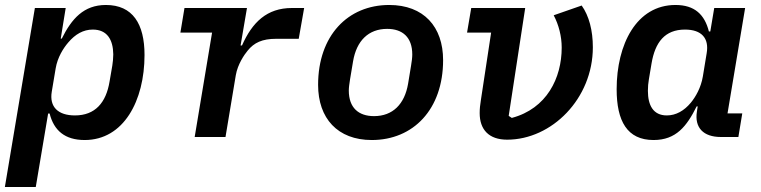

<svg xmlns="http://www.w3.org/2000/svg" viewBox="-22 -548 3043 768"><path d="M-2.5 199.9H121.1L170.5 -93.8H176.5C193.5 -26.3 237.2 12.1 316.8 12.1C472.7 12.1 556.1 -145.2 556.1 -328.1C556.1 -452.4 508.9 -528.1 401.6 -528.1C312.9 -528.1 264.6 -473 225.1 -393.5H220.9L240.8 -516H117.5ZM185 -180.8 200.6 -274.1C208.1 -318.9 231.5 -355.5 251.1 -378.2C279.1 -411.2 311.1 -429.7 349.1 -429.7C406.6 -429.7 430.4 -389.2 431.1 -330.6C431.1 -315 429.3 -299.7 427.2 -285.5L416.2 -221.6C402.3 -137.4 358.7 -86.3 277.7 -86.3C209.9 -86.3 175.1 -120.7 185 -180.8Z M880 0 921.2 -247.2C928.6 -290.8 955.3 -329.5 968.4 -345.2C994.3 -377.5 1027 -392.8 1082.7 -392.8H1172.9L1194.6 -516H1145.6C1045.5 -516 986.9 -458.8 946 -366.1H940.3L965.9 -516H715.9L699.6 -417.6H826.3L756.7 0Z M1465.2 12.1C1631 12.1 1750.4 -110.4 1750.4 -307.5C1750.4 -441.1 1672.9 -528.1 1534.8 -528.1C1369.3 -528.1 1250.4 -405.5 1250.4 -208.5C1250.4 -74.9 1328.1 12.1 1465.2 12.1ZM1373.2 -186.1C1373.2 -198.2 1375.7 -214.5 1378.2 -230.8L1390.3 -302.9C1404.1 -384.6 1451.7 -432.5 1526.6 -432.5C1588.1 -432.5 1627.1 -399.1 1627.1 -329.9C1627.1 -317.8 1625 -301.5 1622.2 -285.2L1610.4 -213.4C1596.6 -131.4 1549 -83.5 1474.1 -83.5C1412.3 -83.5 1373.2 -116.8 1373.2 -186.1Z M1862.9 -516 1846.2 -417.6H1942.5L1901.6 -148.1C1898.4 -127.8 1896.7 -113.3 1896.7 -95.5C1896.7 -30.2 1932.9 10.7 2006.7 10.7C2184.7 10.7 2349.4 -153.1 2349.4 -359C2349.4 -425.8 2334.2 -484.7 2304.7 -525.9L2192.8 -486.9C2213.1 -448.5 2224.8 -402.7 2224.8 -357.6C2224.8 -235.8 2165.1 -113.6 2025.2 -76.3L2012.8 -84.5L2078.8 -516Z M2592.3 12.1C2682.5 12.1 2725.1 -43 2764.6 -122.5H2768.8L2765.6 -101.6C2755.7 -38 2790.5 0 2861.9 0H2931.5L2947.1 -94.5H2888.1L2958.5 -516H2834.9L2819.2 -422.2H2813.6C2796.5 -489.7 2756.7 -528.1 2680 -528.1C2523.4 -528.1 2444.6 -370 2444.6 -191.1C2444.6 -63.9 2486.5 12.1 2592.3 12.1ZM2569.6 -184.7C2569.6 -201 2571 -216.3 2573.5 -230.5L2584.2 -294.4C2598.4 -378.6 2637.1 -429.7 2718 -429.7C2784.4 -429.7 2815 -395.2 2804.7 -335.2L2789.4 -242.2C2782 -197.4 2760.3 -160.2 2741.5 -137.4C2714.5 -104.8 2681.8 -86.3 2645.2 -86.3C2590.9 -86.3 2569.6 -126.8 2569.6 -184.7Z"/></svg>

Font: Margiela Mono Italic SmBold It
Style: Regular
Weight: 600
Designer: Mike Abbink, Paul van der Laan, Pieter van Rosmalen
Foundry: Bold Monday
Version: Version 2.003 2021